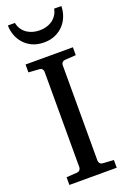

<svg xmlns="http://www.w3.org/2000/svg" viewBox="-169 -950 667 1005"><g transform="rotate(-20 165.0 -447.5)"><path d="M33.2 0V-43L92.8 -46.9Q103.5 -47.9 108.6 -54.7Q113.8 -61.5 113.8 -68.8V-602.1Q113.8 -609.4 108.6 -615.7Q103.5 -622.1 92.8 -623L33.2 -627V-670.9H296.9V-627L235.8 -623Q225.6 -622.1 220.2 -615.7Q214.8 -609.4 214.8 -602.1V-68.8Q214.8 -61.5 220.2 -54.7Q225.6 -47.9 235.8 -46.9L296.9 -43V0ZM314 -894.5Q314 -868.2 304.7 -841.6Q295.4 -814.9 276.6 -793.7Q257.8 -772.5 230 -759.3Q202.1 -746.1 165 -746.1Q127.4 -746.1 99.6 -759.3Q71.8 -772.5 53.2 -793.7Q34.7 -814.9 25.4 -841.6Q16.1 -868.2 16.1 -894.5H55.2Q59.6 -873 70.3 -857.7Q81.1 -842.3 96.2 -832.5Q111.3 -822.8 128.9 -818.1Q146.5 -813.5 165 -813.5Q183.6 -813.5 201.2 -818.1Q218.8 -822.8 233.4 -832.5Q248 -842.3 258.8 -857.7Q269.5 -873 273.9 -894.5Z"/></g></svg>

Font: Charis SIL Afr
Style: Regular
Weight: 400
Foundry: SIL International
Version: Version 5.000